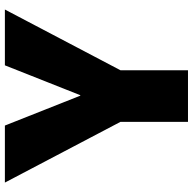

<svg xmlns="http://www.w3.org/2000/svg" viewBox="-22 -748 770 766"><g transform="rotate(-90 363.0 -365.0)"><path d="M17.6 -730.5H245.1L364.3 -429.7H366.2L485.4 -730.5H708L465.8 -269.5V0H259.8V-269.5Z"/></g></svg>

Font: GenEi M Gothic v2 Black
Style: Regular
Weight: 900
Version: Version 2.0